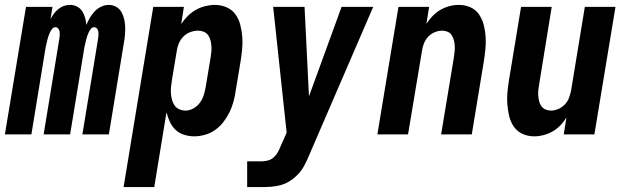

<svg xmlns="http://www.w3.org/2000/svg" viewBox="-38 -548 2558 783"><path d="M-18 0 68 -520H176L168 -470Q174 -482 182 -492.5Q190 -503 200.5 -511.5Q211 -520 223 -524Q235 -528 248 -528Q263 -528 276.5 -521Q290 -514 297.5 -502Q305 -490 309 -475.5Q313 -461 314 -446Q320 -461 328.5 -475.5Q337 -490 348.5 -502Q360 -514 375 -521Q390 -528 406 -528Q422 -528 436 -520Q450 -512 457.5 -498.5Q465 -485 468.5 -469.5Q472 -454 472.5 -438Q473 -422 471.5 -405Q470 -388 467 -372L406 0H298L362 -390Q363 -397 363.5 -404.5Q364 -412 363 -419Q362 -426 357.5 -431.5Q353 -437 346 -437Q338 -437 332.5 -430Q327 -423 323.5 -415.5Q320 -408 317.5 -400.5Q315 -393 313 -385Q311 -377 309.5 -369.5Q308 -362 306 -354L248 0H140L204 -390Q205 -397 205.5 -404.5Q206 -412 205 -419Q204 -426 199.5 -431.5Q195 -437 188 -437Q180 -437 174.5 -430Q169 -423 165.5 -415.5Q162 -408 159.5 -400.5Q157 -393 155 -385Q153 -377 151.5 -369.5Q150 -362 148 -354L90 0Z M466 215 587 -520H712L701 -450Q712 -467 727.5 -482.5Q743 -498 761 -508Q779 -518 799 -523Q819 -528 838 -528Q864 -528 886.5 -518Q909 -508 922.5 -489Q936 -470 942 -446.5Q948 -423 950 -398Q952 -373 949.5 -347.5Q947 -322 943 -297L923 -177Q920 -155 914 -133Q908 -111 898 -90.5Q888 -70 873.5 -51Q859 -32 840 -18.5Q821 -5 798.5 1.5Q776 8 754 8Q733 8 712.5 1.5Q692 -5 677.5 -19Q663 -33 654.5 -51.5Q646 -70 641 -90L591 215ZM719 -97Q735 -97 751 -106Q767 -115 777.5 -129.5Q788 -144 793 -160.5Q798 -177 801 -194L821 -314Q823 -326 824 -338Q825 -350 824 -362Q823 -374 820 -385Q817 -396 810.5 -405Q804 -414 793 -418.5Q782 -423 770 -423Q754 -423 738 -417Q722 -411 710 -399Q698 -387 691.5 -371.5Q685 -356 683 -341L663 -221Q661 -207 659.5 -193.5Q658 -180 659 -167Q660 -154 663.5 -141Q667 -128 674 -118Q681 -108 693 -102.5Q705 -97 719 -97Z M970 215V110H1028Q1041 110 1054.5 106.5Q1068 103 1078.5 93.5Q1089 84 1095.5 72Q1102 60 1107 47L1131 -7L1076 -520H1204L1222 -155L1355 -520H1484L1221 89Q1213 108 1203 127Q1193 146 1178.5 161.5Q1164 177 1146 189Q1128 201 1108 206.5Q1088 212 1068 213.5Q1048 215 1028 215Z M1501 0 1587 -520H1712L1701 -451Q1712 -468 1726.5 -483Q1741 -498 1758.5 -508Q1776 -518 1795 -523Q1814 -528 1833 -528Q1859 -528 1881 -518Q1903 -508 1916 -488.5Q1929 -469 1935 -445.5Q1941 -422 1942.5 -397Q1944 -372 1941.5 -347Q1939 -322 1935 -297L1886 0H1761L1813 -314Q1815 -326 1816 -338Q1817 -350 1816.5 -361.5Q1816 -373 1813 -384Q1810 -395 1804 -404.5Q1798 -414 1787.5 -418.5Q1777 -423 1765 -423Q1750 -423 1734.5 -416.5Q1719 -410 1708 -398Q1697 -386 1691 -371Q1685 -356 1683 -341L1626 0Z M2140 8Q2115 8 2093 -2Q2071 -12 2057.5 -31.5Q2044 -51 2038.5 -74.5Q2033 -98 2031 -123Q2029 -148 2031.5 -173Q2034 -198 2038 -223L2087 -520H2212L2161 -206Q2159 -194 2157.5 -182Q2156 -170 2157 -158.5Q2158 -147 2160.5 -136Q2163 -125 2169.5 -115.5Q2176 -106 2186.5 -101.5Q2197 -97 2209 -97Q2224 -97 2239 -103.5Q2254 -110 2265.5 -122Q2277 -134 2282.5 -149Q2288 -164 2291 -179L2347 -520H2472L2386 0H2261L2272 -69Q2262 -52 2247.5 -37Q2233 -22 2215.5 -12Q2198 -2 2178.5 3Q2159 8 2140 8Z"/></svg>

Font: Iosevka SS04 Extrabold
Style: Italic
Weight: 800
Italic angle: -9°
Monospace: yes
Designer: Belleve Invis
Foundry: Belleve Invis
Version: Version 19.0.0; ttfautohint (v1.8.4)